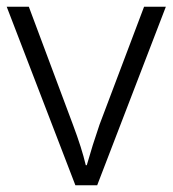

<svg xmlns="http://www.w3.org/2000/svg" viewBox="-20 -553 516 573"><path d="M0 -533H66L198 -180Q224 -111 236 -60H239Q256 -120 277 -181L410 -533H475L270 0H205Z"/></svg>

Font: OpenSansMMV
Style: Light
Weight: 300
Foundry: Ascender Corporation
Version: Version 4.001